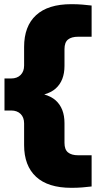

<svg xmlns="http://www.w3.org/2000/svg" viewBox="-20 -770 459 920"><path d="M322 130Q210 130 152.8 77Q95.5 24 95.5 -75V-178.5Q95.5 -207.5 78.8 -224Q62 -240.5 33.5 -240.5H1.5V-394H33.5Q62 -394 78.8 -410.8Q95.5 -427.5 95.5 -456V-545Q95.5 -644.5 152.8 -697.2Q210 -750 322 -750Q350.5 -750 374.5 -748Q398.5 -746 419 -743.5V-594H354.5Q322.5 -594 305.8 -580.5Q289 -567 289 -534.5V-454.5Q289 -383.5 246.8 -345.8Q204.5 -308 108 -306.5V-328Q204.5 -327 246.8 -289Q289 -251 289 -180V-85.5Q289 -53.5 305.8 -39.8Q322.5 -26 354.5 -26H419V123.5Q398.5 126 374.5 128Q350.5 130 322 130Z"/></svg>

Font: Encode Sans SC SemiExpanded ExtraBold
Style: Regular
Weight: 800
Width: 6
Designer: Multiple Designers
Foundry: Impallari Type
Version: Version 3.002